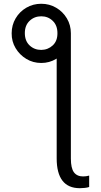

<svg xmlns="http://www.w3.org/2000/svg" viewBox="-20 -780 527 1004"><path d="M276.4 -573.2 350.6 -606.4V48.8Q350.6 99.6 366.7 121.1Q382.8 142.6 414.6 142.6Q430.7 142.6 446.3 138.2V197.8Q437 201.2 423.1 202.6Q409.2 204.1 397.5 204.1Q336.9 204.1 306.6 164.8Q276.4 125.5 276.4 48.8ZM41 -606Q41 -648.9 61.8 -684.1Q82.5 -719.2 117.7 -739.7Q152.8 -760.3 195.8 -760.3Q238.3 -760.3 273.4 -739.7Q308.6 -719.2 329.6 -684.1Q350.6 -648.9 350.6 -606Q350.6 -563.5 329.6 -528.3Q308.6 -493.2 273.4 -471.9Q238.3 -450.7 195.8 -450.7Q152.8 -450.7 117.7 -471.9Q82.5 -493.2 61.5 -528.3Q40.5 -563.5 41 -606ZM195.8 -519Q231 -519.5 255.9 -542.7Q280.8 -565.9 280.3 -606.9Q280.3 -647.5 255.6 -671.1Q231 -694.8 195.8 -694.8Q159.7 -694.8 134.8 -671.1Q109.9 -647.5 109.9 -606.9Q109.9 -565.9 134.8 -542.5Q159.7 -519 195.8 -519Z"/></svg>

Font: Inter 24pt Light
Style: Regular
Weight: 300
Designer: Rasmus Andersson
Foundry: rsms
Version: Version 4.001;git-66647c0bb